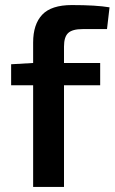

<svg xmlns="http://www.w3.org/2000/svg" viewBox="-20 -739 453 759"><path d="M403 -624H307Q266 -624 249.5 -608.5Q233 -593 233 -555V-490H376V-402H233V0H111V-402H24V-485L111 -490V-571Q111 -643 147 -681Q183 -719 264 -719Q360 -719 413 -710Z"/></svg>

Font: Exo 2.0 Semi Bold
Style: Regular
Weight: 600
Designer: Natanael Gama
Version: Version 1.001;PS 001.001;hotconv 1.0.70;makeotf.lib2.5.58329